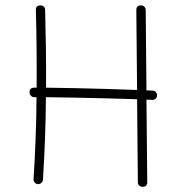

<svg xmlns="http://www.w3.org/2000/svg" viewBox="-20 -681 704 729"><path d="M576.2 -318.4Q576.2 -311 570.8 -306.2Q565.4 -301.3 557.6 -301.8Q547.4 -302.2 536.1 -302.7L539.1 10.3Q539.1 28.3 521.5 28.3Q514.2 28.3 508.8 23.4Q503.4 18.6 503.4 10.7L500.5 -304.2Q446.3 -306.2 384.5 -307.6Q322.8 -309.1 263.2 -310.3Q203.6 -311.5 154.3 -312Q153.8 -232.4 150.9 -154.1Q147.9 -75.7 143.1 1.5Q142.6 8.8 136.7 13.7Q130.9 18.6 123.5 18.1Q116.7 17.6 111.8 12Q106.9 6.3 107.4 -1Q112.3 -77.1 115.2 -155Q118.2 -232.9 118.7 -312Q114.3 -312 109.9 -312Q102.5 -312 97.4 -317.4Q92.3 -322.8 92.3 -330.1Q92.3 -348.1 109.9 -348.1Q114.3 -348.1 119.1 -348.1Q119.6 -421.4 118.9 -495.1Q118.2 -568.8 116.2 -642.6Q115.2 -659.7 133.3 -660.6Q140.6 -661.1 146 -656Q151.4 -650.9 151.4 -643.6Q153.3 -569.8 154.3 -495.8Q155.3 -421.9 154.8 -348.1Q204.1 -347.7 263.4 -346.4Q322.8 -345.2 384.3 -343.3Q445.8 -341.3 500.5 -339.4L497.6 -642.6Q497.6 -660.6 515.1 -660.6Q522.5 -660.6 527.8 -655.8Q533.2 -650.9 533.2 -643.1L536.1 -337.9Q548.3 -337.4 559.6 -336.9Q566.9 -336.9 571.8 -331.5Q576.7 -326.2 576.2 -318.4Z"/></svg>

Font: Mikhak-DS1-FD ExtraLight
Style: Regular
Weight: 200
Designer: Amin Abedi
Version: Version 3.2